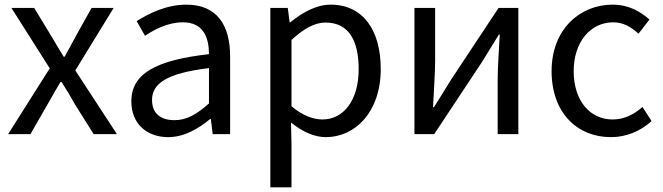

<svg xmlns="http://www.w3.org/2000/svg" viewBox="-20 -577 2851 826"><path d="M15 0H111L184 -127C203 -160 221 -193 240 -224H245C265 -193 285 -160 303 -127L383 0H483L304 -274L469 -543H374L307 -423C291 -393 275 -363 258 -333H254C236 -363 217 -393 200 -423L127 -543H29L194 -283Z M704 13C771 13 832 -22 884 -65H887L895 0H970V-334C970 -468 914 -557 782 -557C695 -557 618 -518 568 -486L604 -423C647 -452 704 -481 767 -481C856 -481 879 -414 879 -344C648 -318 545 -259 545 -141C545 -43 613 13 704 13ZM730 -60C676 -60 634 -85 634 -147C634 -217 696 -262 879 -284V-132C826 -85 783 -60 730 -60Z M1143 229H1234V45L1232 -50C1281 -10 1333 13 1382 13C1507 13 1618 -94 1618 -280C1618 -447 1542 -557 1402 -557C1339 -557 1278 -521 1229 -481H1226L1218 -543H1143ZM1367 -63C1331 -63 1283 -78 1234 -120V-405C1287 -454 1334 -480 1380 -480C1483 -480 1523 -399 1523 -279C1523 -144 1457 -63 1367 -63Z M1763 0H1848L2054 -311C2074 -344 2105 -394 2126 -428H2130C2126 -357 2121 -284 2121 -227V0H2210V-543H2125L1919 -232C1899 -199 1868 -149 1847 -116H1843C1846 -186 1852 -259 1852 -316V-543H1763Z M2608 13C2673 13 2735 -12 2783 -56L2744 -117C2710 -86 2666 -63 2616 -63C2516 -63 2448 -146 2448 -271C2448 -396 2520 -481 2618 -481C2662 -481 2695 -461 2727 -432L2774 -493C2735 -527 2686 -557 2615 -557C2476 -557 2353 -452 2353 -271C2353 -91 2464 13 2608 13Z"/></svg>

Font: Noto Sans Mono CJK JP Regular
Style: Regular
Weight: 400
Designer: Ryoko NISHIZUKA (kana & ideographs); Paul D. Hunt (Latin, Greek & Cyrillic); Wenlong ZHANG (bopomofo); Sandoll Communica
Foundry: Adobe Systems Incorporated
Version: Version 1.004;PS 1.004;hotconv 1.0.82;makeotf.lib2.5.63406